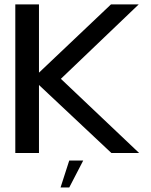

<svg xmlns="http://www.w3.org/2000/svg" viewBox="-20 -695 686 872"><path d="M49.5 0H157V-309L486 0H612L256.5 -337L610 -675H484L157 -365V-675H49.5ZM255 156.5H294.5L358 34H294.5Z"/></svg>

Font: Anybody SemiExpanded
Style: Regular
Weight: 400
Width: 6
Designer: Tyler Finck
Foundry: Etcetera Type Company
Version: Version 1.113;gftools[0.9.25]